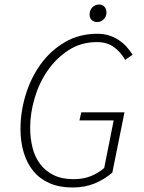

<svg xmlns="http://www.w3.org/2000/svg" viewBox="-20 -821 640 853"><path d="M303 12Q244 12 200.5 -7Q157 -26 128.5 -60.5Q100 -95 85.5 -143Q71 -191 71 -248Q71 -323 93.5 -398Q116 -473 159.5 -534Q203 -595 267 -633Q331 -671 413 -671Q441 -671 464.5 -663.5Q488 -656 507.5 -643Q527 -630 542 -613.5Q557 -597 569 -578L536 -555Q517 -589 486.5 -611.5Q456 -634 411 -634Q340 -634 284.5 -598Q229 -562 191 -506.5Q153 -451 133.5 -384Q114 -317 114 -254Q114 -207 124.5 -165Q135 -123 158.5 -92Q182 -61 218.5 -43Q255 -25 307 -25Q352 -25 386 -39.5Q420 -54 443 -75L485 -286H333L341 -322H533L479 -54Q444 -24 400.5 -6Q357 12 303 12ZM411 -723Q397 -723 387.5 -732Q378 -741 378 -756Q378 -776 390.5 -788.5Q403 -801 420 -801Q434 -801 443.5 -791.5Q453 -782 453 -766Q453 -747 440.5 -735Q428 -723 411 -723Z"/></svg>

Font: Source Code Pro Light
Style: Italic
Weight: 300
Italic angle: -11°
Monospace: yes
Designer: Paul D. Hunt, Teo Tuominen
Foundry: Adobe Systems Incorporated
Version: Version 1.050;PS 1.000;hotconv 16.6.51;makeotf.lib2.5.65220